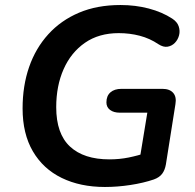

<svg xmlns="http://www.w3.org/2000/svg" viewBox="-20 -735 776 765"><path d="M398 10Q300 10 226 -26Q152 -62 111 -132Q70 -202 70 -303Q70 -393 96 -468Q122 -543 172.5 -598.5Q223 -654 295 -684.5Q367 -715 460 -715Q520 -715 573 -701Q626 -687 666 -661Q686 -648 692 -630Q698 -612 693.5 -594.5Q689 -577 677 -564.5Q665 -552 648 -549Q631 -546 611 -559Q577 -582 537 -592.5Q497 -603 453 -603Q374 -603 318.5 -564.5Q263 -526 233.5 -459.5Q204 -393 204 -308Q204 -202 259 -151Q314 -100 416 -100Q456 -100 493 -107.5Q530 -115 565 -127L532 -73L567 -286H458Q433 -286 418.5 -297Q404 -308 404 -327Q404 -353 420 -367Q436 -381 464 -381H627Q656 -381 670 -365Q684 -349 679 -320L641 -80Q637 -57 626 -42.5Q615 -28 593 -20Q552 -6 500 2Q448 10 398 10Z"/></svg>

Font: Nunito Variable Extra Light
Style: Italic
Weight: 200
Italic angle: -9°
Designer: Vernon Adams
Foundry: Vernon Adams
Version: Version 3.602